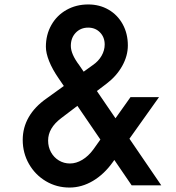

<svg xmlns="http://www.w3.org/2000/svg" viewBox="-20 -832 790 862"><path d="M82 -204Q82 -259 109 -306Q136 -353 189 -390L397 -540Q422 -557 436 -581.5Q450 -606 450 -632Q450 -665 429 -686.5Q408 -708 376 -708Q342 -708 320 -685Q298 -662 298 -626Q298 -589 336 -539L704 0H571L244 -479Q215 -521 200.5 -557.5Q186 -594 186 -622Q186 -676 210.5 -719.5Q235 -763 278.5 -787.5Q322 -812 376 -812Q427 -812 467.5 -788.5Q508 -765 531 -723Q554 -681 554 -628Q554 -581 528.5 -535.5Q503 -490 458 -456L254 -301Q225 -279 210.5 -254Q196 -229 196 -201Q196 -172 209 -148.5Q222 -125 244.5 -111.5Q267 -98 294 -98Q322 -98 349.5 -114.5Q377 -131 399 -161L566 -396H694L487 -105Q448 -50 397.5 -20Q347 10 292 10Q234 10 186 -18.5Q138 -47 110 -96Q82 -145 82 -204Z"/></svg>

Font: Martian Mono VF sWd Rg
Style: Regular
Weight: 400
Width: 6
Monospace: yes
Designer: Roman Shamin
Foundry: Evil Martians
Version: Version 1.100